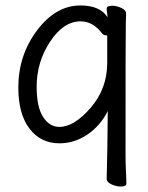

<svg xmlns="http://www.w3.org/2000/svg" viewBox="-20 -506 540 702"><path d="M421 176Q405 176 387.5 168Q370 160 370 148Q373 46 374 -100Q347 -46 299.5 -14Q252 18 197 18Q129 18 88 -35.5Q47 -89 47 -186Q47 -304 115.5 -395Q184 -486 274 -486Q346 -486 373 -443Q373 -450 371.5 -459Q370 -468 370 -475Q370 -485 391 -485Q406 -485 423.5 -477Q441 -469 441 -457Q441 -445 440 -419.5Q439 -394 439 60Q439 91 440.5 120Q442 149 442 166Q442 176 421 176ZM197 -42Q251 -42 311.5 -112Q372 -182 372 -276V-375Q372 -377 366 -377Q360 -377 354 -383Q320 -428 275 -428Q212 -428 163 -353.5Q114 -279 114 -189Q114 -115 137.5 -78.5Q161 -42 197 -42Z"/></svg>

Font: LXGW WenKai Mono TC
Style: Regular
Weight: 400
Designer: LXGW / Fontworks Inc.
Foundry: LXGW / Fontworks Inc.
Version: Version 1.330